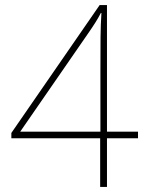

<svg xmlns="http://www.w3.org/2000/svg" viewBox="-20 -741 591 761"><path d="M377 -193V0H404V-193H527V-219H404V-721H375L25 -214V-193ZM378 -219H60L333 -614C353 -643 367 -665 380 -690L382 -689C378 -627 378 -577 378 -448Z"/></svg>

Font: Noto Sans Gurmukhi UI Thin
Style: Regular
Weight: 100
Designer: Jelle Bosma - Monotype Design Team
Foundry: Monotype Imaging Inc.
Version: Version 2.004